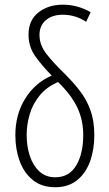

<svg xmlns="http://www.w3.org/2000/svg" viewBox="-20 -782 463 812"><path d="M245.1 -762.2Q280.8 -762.2 311.8 -752.7Q342.8 -743.2 363.3 -730L344.2 -689.9Q298.8 -719.7 245.6 -719.7Q200.7 -719.7 173.8 -696.5Q147 -673.3 147 -634.3Q147 -591.8 176 -554.4Q205.1 -517.1 250 -473.6Q287.6 -436.5 316.9 -398.9Q346.2 -361.3 362.5 -315.9Q378.9 -270.5 378.9 -210.4Q378.9 -149.4 360.8 -99.4Q342.8 -49.3 305.9 -19.8Q269 9.8 213.4 9.8Q156.2 9.8 118.9 -20.5Q81.5 -50.8 63.2 -100.8Q44.9 -150.9 44.9 -210.4Q44.9 -297.4 86.2 -364.3Q127.4 -431.2 198.7 -462.4Q156.7 -504.9 128.7 -544.9Q100.6 -585 100.6 -634.8Q100.6 -696.8 142.6 -729.5Q184.6 -762.2 245.1 -762.2ZM225.6 -435.1Q176.8 -414.1 147.5 -377.9Q118.2 -341.8 105.5 -298.3Q92.8 -254.9 92.8 -211.4Q92.8 -162.6 106.4 -121.8Q120.1 -81.1 147 -56.6Q173.8 -32.2 213.9 -32.2Q272 -32.2 302 -81.8Q332 -131.3 332 -210.9Q332 -274.4 306.9 -327.4Q281.7 -380.4 225.6 -435.1Z"/></svg>

Font: Open Sans Condensed Light
Style: Regular
Weight: 300
Width: 3
Designer: Monotype Design Team
Foundry: Monotype Imaging Inc.
Version: Version 3.003; ttfautohint (v1.8.4)